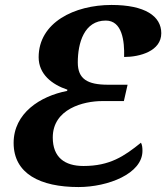

<svg xmlns="http://www.w3.org/2000/svg" viewBox="-20 -744 671 775"><path d="M297 11C416 11 555 -43 555 -135C555 -147 554 -159 549 -168C481 -113 423 -74 317 -74C241 -74 193 -109 193 -189C193 -305 318 -336 392 -336H480L495 -402H416C333 -402 294 -425 294 -492C294 -571 320 -661 407 -661C473 -661 483 -579 481 -514C545 -514 631 -538 631 -610C631 -679 565 -724 430 -724C280 -724 136 -653 136 -513C136 -445 189 -403 252 -382L251 -377C142 -356 35 -287 35 -167C35 -43 142 11 297 11Z"/></svg>

Font: Noto Serif SemiCondensed Extra
Style: Italic
Weight: 800
Width: 4
Italic angle: -12°
Designer: Monotype Design Team
Foundry: Monotype Imaging Inc.
Version: Version 1.901